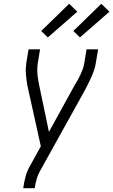

<svg xmlns="http://www.w3.org/2000/svg" viewBox="-20 -996 599 1016"><path d="M103 0 104 -7Q108 -34 115 -61Q122 -88 136 -113L196 -222L130 -520Q124 -545 120.5 -571.5Q117 -598 116 -625Q117 -634 117.5 -643Q118 -652 119 -662L131 -735H192L180 -662Q175 -628 179 -595.5Q183 -563 190 -532L239 -298L376 -547Q385 -561 392.5 -574.5Q400 -588 406.5 -602.5Q413 -617 418.5 -632Q424 -647 426 -662L438 -735H499L487 -662Q484 -643 478 -625Q472 -607 464 -589.5Q456 -572 447.5 -554.5Q439 -537 430 -520L189 -86Q179 -67 173.5 -47Q168 -27 165 -7L164 0ZM403 -798 368 -832 516 -976 559 -934ZM233 -798 198 -832 346 -976 389 -934Z"/></svg>

Font: Iosevka Term Curly Lt Obl
Style: Regular
Weight: 300
Italic angle: -9°
Designer: Belleve Invis
Foundry: Belleve Invis
Version: Version 32.3.0